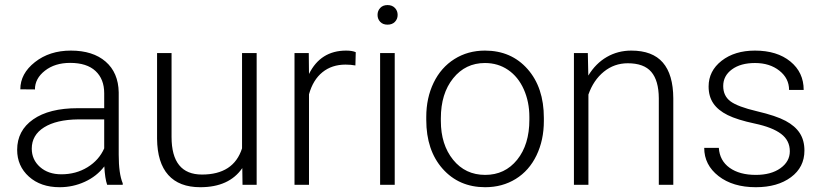

<svg xmlns="http://www.w3.org/2000/svg" viewBox="-20 -741 3301 770"><path d="M409.7 0Q400.9 -24.9 398.4 -73.7Q367.7 -33.7 320.1 -12Q272.5 9.8 219.2 9.8Q143.1 9.8 95.9 -32.7Q48.8 -75.2 48.8 -140.1Q48.8 -217.3 113 -262.2Q177.2 -307.1 292 -307.1H397.9V-367.2Q397.9 -423.8 363 -456.3Q328.1 -488.8 261.2 -488.8Q200.2 -488.8 160.2 -457.5Q120.1 -426.3 120.1 -382.3L61.5 -382.8Q61.5 -445.8 120.1 -491.9Q178.7 -538.1 264.2 -538.1Q352.5 -538.1 403.6 -493.9Q454.6 -449.7 456.1 -370.6V-120.6Q456.1 -43.9 472.2 -5.9V0ZM226.1 -42Q284.7 -42 330.8 -70.3Q377 -98.6 397.9 -146V-262.2H293.5Q206.1 -261.2 156.7 -230.2Q107.4 -199.2 107.4 -145Q107.4 -100.6 140.4 -71.3Q173.3 -42 226.1 -42Z M951.7 -66.9Q898.9 9.8 783.2 9.8Q698.7 9.8 654.8 -39.3Q610.8 -88.4 609.9 -184.6V-528.3H668V-191.9Q668 -41 790 -41Q917 -41 950.7 -146V-528.3H1009.3V0H952.6Z M1405.3 -478.5Q1386.7 -481.9 1365.7 -481.9Q1311 -481.9 1273.2 -451.4Q1235.4 -420.9 1219.2 -362.8V0H1161.1V-528.3H1218.3L1219.2 -444.3Q1265.6 -538.1 1368.2 -538.1Q1392.6 -538.1 1406.7 -531.7Z M1563 0H1504.4V-528.3H1563ZM1494.1 -681.2Q1494.1 -697.8 1504.9 -709.2Q1515.6 -720.7 1534.2 -720.7Q1552.7 -720.7 1563.7 -709.2Q1574.7 -697.8 1574.7 -681.2Q1574.7 -664.6 1563.7 -653.3Q1552.7 -642.1 1534.2 -642.1Q1515.6 -642.1 1504.9 -653.3Q1494.1 -664.6 1494.1 -681.2Z M1689.5 -272Q1689.5 -348.1 1719 -409.2Q1748.5 -470.2 1802.5 -504.2Q1856.4 -538.1 1924.8 -538.1Q2030.3 -538.1 2095.7 -464.1Q2161.1 -390.1 2161.1 -268.1V-255.9Q2161.1 -179.2 2131.6 -117.9Q2102.1 -56.6 2048.3 -23.4Q1994.6 9.8 1925.8 9.8Q1820.8 9.8 1755.1 -64.2Q1689.5 -138.2 1689.5 -260.3ZM1748 -255.9Q1748 -161.1 1797.1 -100.3Q1846.2 -39.6 1925.8 -39.6Q2004.9 -39.6 2054 -100.3Q2103 -161.1 2103 -260.7V-272Q2103 -332.5 2080.6 -382.8Q2058.1 -433.1 2017.6 -460.7Q1977.1 -488.3 1924.8 -488.3Q1846.7 -488.3 1797.4 -427Q1748 -365.7 1748 -266.6Z M2337.4 -528.3 2339.4 -438Q2369.1 -486.8 2413.6 -512.5Q2458 -538.1 2511.7 -538.1Q2596.7 -538.1 2638.2 -490.2Q2679.7 -442.4 2680.2 -346.7V0H2622.1V-347.2Q2621.6 -418 2592 -452.6Q2562.5 -487.3 2497.6 -487.3Q2443.4 -487.3 2401.6 -453.4Q2359.9 -419.4 2339.8 -361.8V0H2281.7V-528.3Z M3147.5 -134.3Q3147.5 -177.7 3112.5 -204.1Q3077.6 -230.5 3007.3 -245.4Q2937 -260.3 2898.2 -279.5Q2859.4 -298.8 2840.6 -326.7Q2821.8 -354.5 2821.8 -394Q2821.8 -456.5 2874 -497.3Q2926.3 -538.1 3007.8 -538.1Q3096.2 -538.1 3149.7 -494.4Q3203.1 -450.7 3203.1 -380.4H3144.5Q3144.5 -426.8 3105.7 -457.5Q3066.9 -488.3 3007.8 -488.3Q2950.2 -488.3 2915.3 -462.6Q2880.4 -437 2880.4 -396Q2880.4 -356.4 2909.4 -334.7Q2938.5 -313 3015.4 -294.9Q3092.3 -276.9 3130.6 -256.3Q3168.9 -235.8 3187.5 -207Q3206.1 -178.2 3206.1 -137.2Q3206.1 -70.3 3152.1 -30.3Q3098.1 9.8 3011.2 9.8Q2918.9 9.8 2861.6 -34.9Q2804.2 -79.6 2804.2 -147.9H2862.8Q2866.2 -96.7 2906 -68.1Q2945.8 -39.6 3011.2 -39.6Q3072.3 -39.6 3109.9 -66.4Q3147.5 -93.3 3147.5 -134.3Z"/></svg>

Font: TypoPRO Roboto
Style: Regular
Weight: 300
Designer: Google
Version: Version 2.136; 2016